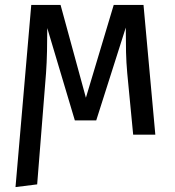

<svg xmlns="http://www.w3.org/2000/svg" viewBox="-20 -547 711 780"><path d="M442 -527H563L611 0H521L497 -249Q493 -293 492 -335.5Q491 -378 491 -435L371 -58H284L172 -433Q172 -387 171 -339.5Q170 -292 167 -250L131 202L43 213L107 -527H226L329 -150Z"/></svg>

Font: Fira Sans Variable
Style: Regular
Weight: 400
Designer: Carrois Corporate & Edenspiekermann AG
Foundry: Carrois Corporate GbR & Edenspiekermann AG
Version: Version 4.202